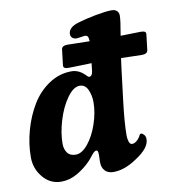

<svg xmlns="http://www.w3.org/2000/svg" viewBox="-81 -782 788 868"><g transform="rotate(-10 312.5 -348.0)"><path d="M14.2 -119.1Q14.2 -180.7 31.5 -242.4Q48.8 -304.2 79.6 -355.2Q110.4 -406.2 158.2 -438.2Q206.1 -470.2 262.2 -470.2Q294.4 -470.2 321.3 -444.3Q332.5 -431.6 337.4 -431.6Q351.6 -431.6 354.5 -455.6L358.4 -490.7Q337.4 -490.2 302.2 -489Q267.1 -487.8 252.4 -487.8Q239.7 -487.8 233.9 -491.7Q228 -495.6 229.5 -504.9L237.8 -575.2Q240.2 -591.8 265.1 -591.8Q278.8 -591.8 312 -590.8Q345.2 -589.8 367.2 -589.8Q366.2 -602.5 364.3 -608.9Q360.8 -617.7 349.6 -617.7Q344.7 -617.7 329.8 -615Q314.9 -612.3 308.1 -612.8Q297.9 -613.8 291.3 -620.1Q284.7 -626.5 284.7 -637.2Q284.7 -652.3 297.1 -663.8Q309.6 -675.3 332 -681.6Q365.2 -691.9 413.8 -701.2Q462.4 -710.4 488.3 -710.4Q504.4 -710.4 512.9 -702.4Q521.5 -694.3 521.5 -680.2Q521.5 -658.2 509.3 -589.8Q590.3 -591.8 602.1 -591.8Q614.7 -591.8 620.6 -588.1Q626.5 -584.5 625 -575.2L616.7 -504.9Q614.3 -487.8 589.4 -487.8Q576.7 -487.8 545.9 -488.8Q515.1 -489.7 493.7 -490.2Q492.7 -482.9 490.7 -468.3Q488.8 -453.6 487.8 -446.8L470.2 -302.7Q457.5 -200.7 457.5 -141.6Q457.5 -126.5 461.4 -114Q465.3 -101.6 472.7 -99.6Q482.4 -98.1 492.7 -104.7Q502.9 -111.3 509.8 -122.1Q510.7 -124 512.5 -126.5Q514.2 -128.9 514.6 -130.4Q518.1 -138.2 523.4 -138.2Q530.3 -137.2 536.9 -129.6Q543.5 -122.1 543.5 -109.4Q543.5 -68.4 477.5 -26.4Q421.9 11.2 371.1 11.2Q346.2 11.2 332.3 -3.4Q318.4 -18.1 318.4 -42.5Q318.4 -49.3 318.8 -59.8Q319.3 -70.3 319.3 -75.7Q319.3 -81.1 318.6 -86.9Q317.9 -92.8 315.9 -95.2Q314 -97.7 310.1 -97.7Q304.7 -97.7 298.3 -91.6Q292 -85.4 282.7 -73.5Q273.4 -61.5 267.1 -55.2Q240.7 -27.8 205.3 -7.3Q169.9 13.2 131.3 13.2Q81.1 13.2 47.6 -26.6Q14.2 -66.4 14.2 -119.1ZM217.3 -95.7Q245.1 -95.7 273.2 -130.1Q301.3 -164.6 318.8 -216.3Q336.4 -268.1 336.4 -315.9Q336.4 -347.2 324.5 -373.3Q312.5 -399.4 287.6 -399.4Q258.3 -399.4 229.2 -358.4Q200.2 -317.4 183.1 -260.5Q166 -203.6 166 -154.8Q166 -128.9 178.5 -112.3Q190.9 -95.7 217.3 -95.7Z"/></g></svg>

Font: Cooper*
Style: Bold Italic
Weight: 700
Italic angle: -7°
Designer: Owen Earl
Foundry: indestructible type*
Version: Version 0.001